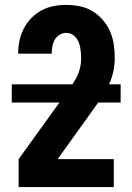

<svg xmlns="http://www.w3.org/2000/svg" viewBox="-20 -763 540 783"><path d="M56 0V-114L239 -368Q252 -386 265 -404Q278 -422 289 -441.5Q300 -461 305.5 -482.5Q311 -504 311 -526Q311 -537 310 -548Q309 -559 307 -570Q305 -581 300.5 -591.5Q296 -602 289 -610.5Q282 -619 272 -624Q262 -629 250 -629Q236 -629 223 -621Q210 -613 203 -600.5Q196 -588 193.5 -573.5Q191 -559 191 -544H54Q54 -571 59.5 -597Q65 -623 77 -646.5Q89 -670 107.5 -689Q126 -708 149 -720.5Q172 -733 198 -738Q224 -743 250 -743Q278 -743 305.5 -737.5Q333 -732 357 -717.5Q381 -703 399.5 -681.5Q418 -660 429 -634.5Q440 -609 444 -581.5Q448 -554 448 -526Q448 -495 440.5 -464.5Q433 -434 418.5 -406Q404 -378 386 -352.5Q368 -327 350 -302L215 -114H444V0ZM28 -345V-419H472V-345Z"/></svg>

Font: Iosevka SS04 Heavy
Style: Regular
Weight: 900
Monospace: yes
Designer: Belleve Invis
Foundry: Belleve Invis
Version: Version 19.0.0; ttfautohint (v1.8.4)